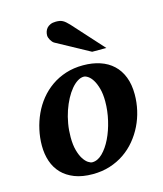

<svg xmlns="http://www.w3.org/2000/svg" viewBox="-112 -817 776 913"><g transform="rotate(-15 276.5 -361.0)"><path d="M377.9 -307.1Q377.9 -343.8 370.6 -370.1Q363.3 -396.5 352.8 -413.6Q342.3 -430.7 330.3 -438.7Q318.4 -446.8 309.1 -446.8Q293.9 -446.8 278.1 -436.8Q262.2 -426.8 247.3 -408.9Q232.4 -391.1 219.2 -366.5Q206.1 -341.8 196 -312.7Q186 -283.7 180.4 -251.2Q174.8 -218.8 174.8 -185.1Q174.8 -146.5 182.4 -119.4Q189.9 -92.3 200.9 -75.4Q211.9 -58.6 223.6 -50.8Q235.4 -43 244.1 -43Q270.5 -43 294.7 -66.9Q318.8 -90.8 337.4 -128.9Q356 -167 366.9 -213.9Q377.9 -260.7 377.9 -307.1ZM522 -303.2Q522 -263.7 513.2 -225.1Q504.4 -186.5 487.3 -151.6Q470.2 -116.7 445.3 -86.7Q420.4 -56.6 388.2 -34.7Q356 -12.7 316.7 -0.2Q277.3 12.2 231.9 12.2Q180.7 12.2 143.1 -2.4Q105.5 -17.1 80.8 -42.7Q56.2 -68.4 44.2 -103.8Q32.2 -139.2 32.2 -181.2Q32.2 -220.2 40.8 -259Q49.3 -297.9 65.7 -333.5Q82 -369.1 106.4 -399.4Q130.9 -429.7 162.8 -452.1Q194.8 -474.6 234.1 -487.3Q273.4 -500 319.8 -500Q365.7 -500 403.1 -487.5Q440.4 -475.1 466.8 -450.4Q493.2 -425.8 507.6 -388.9Q522 -352.1 522 -303.2ZM378.9 -550.8 216.8 -639.2Q211.4 -642.1 207 -647.2Q202.6 -652.3 199.2 -658.2Q195.8 -664.1 193.8 -670.2Q191.9 -676.3 191.9 -681.2Q191.9 -689.9 194.8 -699.5Q197.8 -709 204.3 -716.6Q210.9 -724.1 221.9 -729Q232.9 -733.9 249 -733.9Q259.3 -733.9 267.1 -732.4Q274.9 -731 282 -727.3Q289.1 -723.6 296.1 -717.5Q303.2 -711.4 312 -702.1L448.7 -550.8Z"/></g></svg>

Font: Charis SIL
Style: Bold Italic
Weight: 700
Italic angle: -11°
Foundry: SIL International
Version: Version 4.112